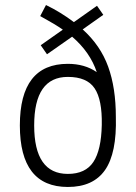

<svg xmlns="http://www.w3.org/2000/svg" viewBox="-20 -735 540 764"><path d="M267 -589 167 -519 142 -555 230 -617Q202 -637 140 -671L163 -715Q221 -687 274 -647L366 -712L391 -676L309 -618Q380 -554 410.5 -469.5Q441 -385 441 -270Q445 -126 398 -58.5Q351 9 250 9Q59 9 59 -236Q59 -481 250 -481Q317 -481 365 -448Q339 -527 267 -589ZM250 -43Q320 -43 351.5 -90.5Q383 -138 385 -238Q387 -338 356.5 -383.5Q326 -429 250 -429Q116 -429 116 -236Q116 -43 250 -43Z"/></svg>

Font: Lekton
Style: Regular
Weight: 400
Designer: Paolo Mazzetti, Luciano Perondi, Raffaele Flato, Elena Papassissa, Emilio Macchia, Michela Povoleri, Tobias Seemiller, R
Version: Version 34.000